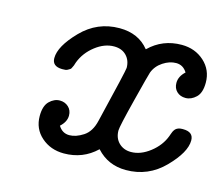

<svg xmlns="http://www.w3.org/2000/svg" viewBox="-72 -528 722 625"><g transform="rotate(15 289.5 -215.5)"><path d="M79.1 -287.1Q79.1 -327.1 132.1 -381.6Q185.1 -436 259.8 -436Q323.7 -436 358.9 -392.1H359.9Q404.8 -436 469.2 -436Q514.2 -436 545.2 -408Q576.2 -379.9 576.2 -336.9Q576.2 -302.7 560.1 -287.4Q543.9 -272 524.9 -272Q506.8 -272 495.4 -283Q483.9 -293.9 483.9 -312Q483.9 -334 503.9 -352.1Q490.7 -374 466.8 -374Q444.8 -374 422.9 -359.6Q400.9 -345.2 392.1 -321.8Q389.2 -314 365.5 -220.5Q341.8 -127 341.8 -113.8Q341.8 -87.9 357.9 -72Q374 -56.2 398.9 -56.2Q431.2 -56.2 462.6 -80.6Q494.1 -105 506.8 -139.2L508.8 -145Q510.7 -150.9 512.5 -154.5Q514.2 -158.2 517.6 -162.6Q521 -167 527.1 -169.4Q533.2 -171.9 541 -171.9H543.9Q579.1 -171.9 579.1 -143.1Q579.1 -103 526.1 -49.1Q473.1 4.9 397.9 4.9Q337.9 4.9 298.8 -38.1H297.9Q252.9 4.9 189 4.9Q144 4.9 113 -22.5Q82 -49.8 82 -92.8Q82 -127 97.9 -142.6Q113.8 -158.2 132.8 -158.2Q149.9 -158.2 161.9 -147.2Q173.8 -136.2 173.8 -118.2Q173.8 -97.2 153.8 -79.1Q167 -57.1 190.9 -57.1Q212.9 -57.1 237.5 -73Q262.2 -88.9 271 -127Q314.9 -308.1 314.9 -316.9Q314.9 -341.8 299.6 -357.9Q284.2 -374 257.8 -374Q225.6 -374 194.8 -350.1Q164.1 -326.2 150.9 -292L148.9 -286.1Q147 -279.3 146 -278.1Q145 -276.9 143.1 -272Q141.1 -267.1 138.7 -266.1Q136.2 -265.1 132.6 -262.5Q128.9 -259.8 124 -259.3Q119.1 -258.8 112.8 -258.8Q79.1 -259.3 79.1 -287.1Z"/></g></svg>

Font: CMU Typewriter Text Variable Width
Style: Italic
Weight: 500
Italic angle: -14.04°
Version: Version 0.7.0